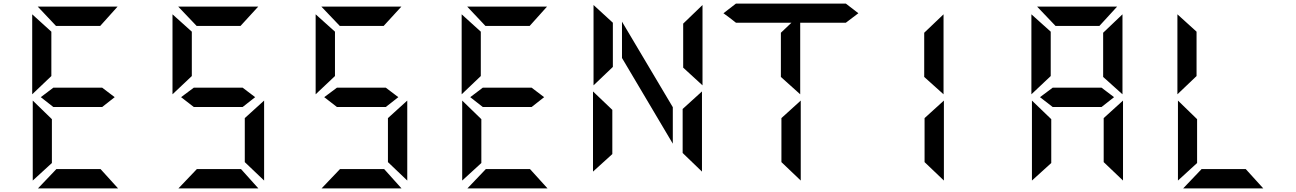

<svg xmlns="http://www.w3.org/2000/svg" viewBox="-20 -840 7240 1073"><path d="M192 213 295 105H542L640 213ZM163 -278 270 -174V71L163 169ZM278 -242Q241 -271 208 -297L278 -350H551L621 -297L551 -242ZM191 -803H637L540 -695H293ZM160 -313V-760L267 -663V-415Z M977 213 1080 105H1327L1424 213ZM1456 169 1348 66V-180L1456 -278ZM1063 -242Q1028 -270 992 -297L1063 -350H1336L1406 -297L1336 -242ZM976 -803H1423L1324 -695H1079ZM944 -313V-760L1052 -663V-415Z M1777 213 1880 105H2127L2224 213ZM2256 169 2148 66V-180L2256 -278ZM1863 -242Q1828 -270 1792 -297L1863 -350H2136L2206 -297L2136 -242ZM1776 -803H2223L2124 -695H1879ZM1744 -313V-760L1852 -663V-415Z M2592 213 2695 105H2942L3040 213ZM2563 -278 2670 -174V71L2563 169ZM2678 -242Q2641 -271 2608 -297L2678 -350H2951L3021 -297L2951 -242ZM2591 -803H3037L2940 -695H2693ZM2560 -313V-760L2667 -663V-415Z M3297 -363V-812L3405 -713V-466ZM3906 -812V-363L3798 -462V-708ZM3294 -329 3402 -226V21L3294 119ZM3903 119 3795 15V-231L3903 -329ZM3456 -516V-719L3740 -241V-37Z M4455 169 4347 66V-180L4455 -278ZM4093 -713Q4058 -741 4023 -766L4093 -820H4707L4777 -766L4707 -713H4452V-313L4344 -410V-657L4403 -713Z M5255 169 5147 66V-180L5255 -278ZM5253 -760V-313L5145 -410V-657Z M5747 -278 5855 -174V71L5747 169ZM6256 169 6148 66V-180L6256 -278ZM5863 -242Q5828 -270 5792 -297L5863 -350H6136L6206 -297L6136 -242ZM5776 -803H6223L6124 -695H5879ZM5744 -313V-760L5852 -663V-415ZM6253 -760V-313L6145 -410V-657Z M6592 213 6695 105H6942L7040 213ZM6563 -278 6670 -174V71L6563 169ZM6560 -313V-760L6667 -663V-415Z"/></svg>

Font: Digital Numbers
Style: Regular
Weight: 400
Version: Version 001.102